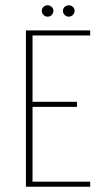

<svg xmlns="http://www.w3.org/2000/svg" viewBox="-20 -706 388 726"><path d="M78 0V-591H321V-572H103V-321H271V-302H103V-19H321V0ZM160 -643Q151 -643 144.5 -649.5Q138 -656 138 -665Q138 -674 144.5 -680Q151 -686 160 -686Q169 -686 175.5 -680Q182 -674 182 -665Q182 -656 175.5 -649.5Q169 -643 160 -643ZM240 -643Q231 -643 224.5 -649.5Q218 -656 218 -665Q218 -674 224.5 -680Q231 -686 240 -686Q249 -686 255.5 -680Q262 -674 262 -665Q262 -656 255.5 -649.5Q249 -643 240 -643Z"/></svg>

Font: Alumni Sans Thin
Style: Regular
Weight: 100
Designer: Robert E. Leuschke
Foundry: Robert E. Leuschke
Version: Version 1.018